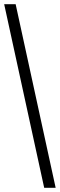

<svg xmlns="http://www.w3.org/2000/svg" viewBox="-20 -780 287 921"><path d="M192 121H247L55 -760H0Z"/></svg>

Font: Noto Serif Condensed Medium
Style: Regular
Weight: 500
Width: 3
Designer: Monotype Design Team
Foundry: Monotype Imaging Inc.
Version: Version 2.015